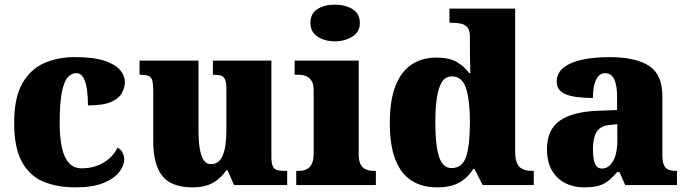

<svg xmlns="http://www.w3.org/2000/svg" viewBox="-20 -797 2961 827"><path d="M304 10Q225 10 166 -15Q107 -40 74 -100.5Q41 -161 41 -267Q41 -376 76 -437.5Q111 -499 170 -525Q229 -551 302 -551Q384 -551 431 -535Q478 -519 498 -494.5Q518 -470 518 -444Q518 -424 507 -400Q496 -376 462 -359.5Q428 -343 359 -343Q359 -380 354.5 -411.5Q350 -443 339 -462.5Q328 -482 309 -482Q287 -482 271 -463Q255 -444 246 -397.5Q237 -351 237 -268Q237 -203 247 -159.5Q257 -116 278 -94Q299 -72 332 -72Q370 -72 400.5 -84Q431 -96 453 -116.5Q475 -137 486 -161Q502 -153 508.5 -138.5Q515 -124 515 -110Q515 -84 493.5 -56Q472 -28 426 -9Q380 10 304 10Z M810 10Q718 10 679 -39.5Q640 -89 640 -189V-402Q640 -431 637 -446.5Q634 -462 622.5 -468.5Q611 -475 585 -475H581V-536H835V-234Q835 -192 840 -159.5Q845 -127 856.5 -108.5Q868 -90 889 -90Q913 -90 927.5 -107.5Q942 -125 948.5 -157.5Q955 -190 955 -235V-417Q955 -444 948.5 -456.5Q942 -469 930 -472Q918 -475 901 -475H897V-536H1149V-121Q1149 -93 1155.5 -80Q1162 -67 1175 -64Q1188 -61 1205 -61H1217V0H988L960 -64H955Q933 -30 898 -10Q863 10 810 10Z M1256 0V-61H1268Q1287 -61 1301 -68Q1315 -75 1323 -91Q1331 -107 1331 -135V-409Q1331 -434 1322.5 -448Q1314 -462 1300 -468.5Q1286 -475 1268 -475H1249V-536H1525V-131Q1525 -105 1533 -89.5Q1541 -74 1555.5 -67.5Q1570 -61 1588 -61H1599V0ZM1423 -619Q1378 -619 1347.5 -639.5Q1317 -660 1317 -698Q1317 -739 1347.5 -758Q1378 -777 1423 -777Q1466 -777 1498 -758Q1530 -739 1530 -698Q1530 -660 1498 -639.5Q1466 -619 1423 -619Z M1863 10Q1798 10 1752.5 -19Q1707 -48 1683 -109.5Q1659 -171 1659 -267Q1659 -364 1683 -426Q1707 -488 1752 -518.5Q1797 -549 1860 -549Q1915 -549 1947.5 -530Q1980 -511 2001 -482H2006Q2005 -505 2004.5 -536Q2004 -567 2004 -596V-641Q2004 -667 1993 -679.5Q1982 -692 1964 -695.5Q1946 -699 1924 -699H1916V-760H2199V-143Q2199 -112 2207 -94Q2215 -76 2231 -68.5Q2247 -61 2271 -61H2279V0H2059L2024 -69H2018Q1996 -32 1959 -11Q1922 10 1863 10ZM1925 -73Q1971 -73 1987.5 -121.5Q2004 -170 2004 -270Q2004 -365 1987.5 -416.5Q1971 -468 1926 -468Q1900 -468 1884.5 -445Q1869 -422 1862 -377.5Q1855 -333 1855 -269Q1855 -171 1871 -122Q1887 -73 1925 -73Z M2494 10Q2451 10 2415 -8Q2379 -26 2357.5 -62.5Q2336 -99 2336 -155Q2336 -238 2391 -277Q2446 -316 2557 -320L2638 -323V-375Q2638 -412 2632.5 -435.5Q2627 -459 2615.5 -470.5Q2604 -482 2586 -482Q2570 -482 2558.5 -470Q2547 -458 2540.5 -434.5Q2534 -411 2534 -375Q2455 -375 2416.5 -391Q2378 -407 2378 -445Q2378 -483 2408.5 -506.5Q2439 -530 2490.5 -540.5Q2542 -551 2603 -551Q2718 -551 2775.5 -513.5Q2833 -476 2833 -383V-131Q2833 -104 2838.5 -89Q2844 -74 2857 -67.5Q2870 -61 2892 -61H2896V0H2673L2648 -56H2638Q2616 -30 2596.5 -15.5Q2577 -1 2553.5 4.5Q2530 10 2494 10ZM2573 -71Q2593 -71 2608 -86Q2623 -101 2631 -128Q2639 -155 2639 -191V-262L2608 -259Q2580 -257 2564 -244.5Q2548 -232 2541 -209Q2534 -186 2534 -152Q2534 -126 2538 -107.5Q2542 -89 2551 -80Q2560 -71 2573 -71Z"/></svg>

Font: Noto Serif Bengali Black
Style: Regular
Weight: 900
Version: Version 2.003